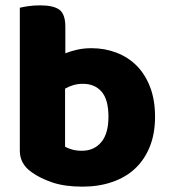

<svg xmlns="http://www.w3.org/2000/svg" viewBox="-20 -681 630 717"><path d="M322 -501Q371 -501 414.5 -484.5Q458 -468 490 -436Q522 -404 540.5 -356Q559 -308 559 -245Q559 -182 539.5 -133.5Q520 -85 485 -52Q450 -19 399.5 -1.5Q349 16 288 16Q222 16 176 0.5Q130 -15 98 -38Q54 -69 54 -118V-652Q65 -655 85.5 -658Q106 -661 130 -661Q180 -661 202 -644.5Q224 -628 224 -581V-482Q244 -490 268.5 -495.5Q293 -501 322 -501ZM290 -368Q270 -368 253.5 -363Q237 -358 223 -350V-133Q234 -127 249.5 -122.5Q265 -118 286 -118Q331 -118 358 -150Q385 -182 385 -245Q385 -309 359.5 -338.5Q334 -368 290 -368Z"/></svg>

Font: Baloo Tammudu 2 ExtraBold
Style: Regular
Weight: 800
Designer: Maithili Shingre, Omkar Shende and Ek Type
Foundry: Ek Type
Version: Version 1.640;hotconv 1.0.111;makeotfexe 2.5.65597; ttfautoh